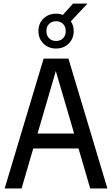

<svg xmlns="http://www.w3.org/2000/svg" viewBox="-20 -1074 638 1094"><path d="M6.5 0 228.5 -740H370L592 0H494L427.5 -228H169.5L103 0ZM194 -313H402.5L298 -669ZM299.5 -797.5Q256 -797.5 227.5 -825.8Q199 -854 199 -897Q199 -940 227.5 -968Q256 -996 299.5 -996Q320 -996 338 -989L396 -1053.5H478.5L384 -953Q400 -928.5 400 -897Q400 -854 371.5 -825.8Q343 -797.5 299.5 -797.5ZM299.5 -840.5Q323.5 -840.5 339 -855.8Q354.5 -871 354.5 -897Q354.5 -923 339 -938Q323.5 -953 299.5 -953Q275.5 -953 260 -938Q244.5 -923 244.5 -897Q244.5 -871 260 -855.8Q275.5 -840.5 299.5 -840.5Z"/></svg>

Font: Encode Sans Condensed Condensed Medium
Style: Regular
Weight: 500
Width: 3
Designer: Multiple Designers
Foundry: Impallari Type
Version: Version 3.000; ttfautohint (v1.8.3) -l 8 -r 50 -G 200 -x 14 